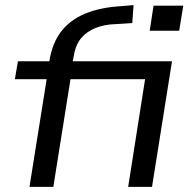

<svg xmlns="http://www.w3.org/2000/svg" viewBox="-20 -729 754 749"><path d="M95 0 162 -420H38L50 -490H199L168 -464L173 -493Q184 -561 218.5 -606Q253 -651 311.5 -675.5Q370 -700 452 -705L501 -709L496 -639L433 -635Q388 -634 353 -620Q318 -606 296 -579.5Q274 -553 267 -507L260 -469L243 -490H651L573 0H480L546 -420H255L188 0ZM564 -609 579 -707H695L679 -609Z"/></svg>

Font: Nunito Sans 10pt Expanded
Style: Italic
Weight: 400
Width: 7
Italic angle: -9°
Designer: Vernon Adams
Foundry: Vernon Adams
Version: Version 3.101;gftools[0.9.27]